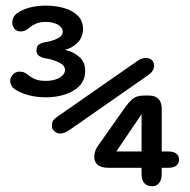

<svg xmlns="http://www.w3.org/2000/svg" viewBox="-20 -642 659 666"><path d="M15.5 -361.5Q15.5 -374 25 -383.8Q34.5 -393.5 47 -393.5Q58.5 -393.5 65.8 -389.8Q73 -386 79.5 -380.5Q88.5 -373 102.2 -367.2Q116 -361.5 138.5 -361.5Q157 -361.5 172.2 -366.2Q187.5 -371 196.5 -379.8Q205.5 -388.5 205.5 -399.5Q205.5 -416 181.8 -426.8Q158 -437.5 132.5 -440.5Q125 -442 115.8 -447.8Q106.5 -453.5 106.5 -467Q106.5 -483 116 -488.2Q125.5 -493.5 132.5 -495Q158.5 -498.5 178 -507.8Q197.5 -517 197.5 -532Q197.5 -542.5 189.5 -550Q181.5 -557.5 168.2 -561.8Q155 -566 139 -566Q119.5 -566 106 -560.5Q92.5 -555 84 -547.5Q77 -541.5 69.5 -537.2Q62 -533 50 -533Q37.5 -533 30 -542.5Q22.5 -552 22.5 -565Q22.5 -573 26.8 -581.8Q31 -590.5 40.5 -597Q58 -609 83 -615.8Q108 -622.5 139 -622.5Q173 -622.5 202.5 -614Q232 -605.5 250 -587.5Q268 -569.5 268 -541Q268 -514 250 -495Q232 -476 205 -469Q236 -462.5 255.8 -444Q275.5 -425.5 275.5 -396Q275.5 -352 235.8 -328.2Q196 -304.5 139.5 -304.5Q107.5 -304.5 80.5 -311.5Q53.5 -318.5 34.5 -330.5Q24.5 -336.5 20 -344.8Q15.5 -353 15.5 -361.5ZM187.5 -179Q177.5 -179 168.8 -186.5Q160 -194 160 -206.5Q160 -218.5 165.2 -225Q170.5 -231.5 180 -238L450 -426Q463.5 -436 471.8 -438.5Q480 -441 488 -441Q497.5 -441 506 -434.2Q514.5 -427.5 514.5 -414Q514.5 -395.5 493.5 -381L224.5 -193.5Q210.5 -184 203 -181.5Q195.5 -179 187.5 -179ZM508.5 4Q471 4 471 -40V-60H355Q333 -60 320 -69.5Q307 -79 307 -97.5Q307 -106 309.5 -115.2Q312 -124.5 318 -133.5L411 -265.5Q425 -285.5 439 -298Q453 -310.5 478 -310.5H498.5Q518.5 -310.5 529.8 -298.8Q541 -287 541 -265V-116.5H565Q582 -116.5 591.5 -109.2Q601 -102 601 -88Q601 -74.5 591.2 -67.2Q581.5 -60 565 -60H541V-40Q541 -17.5 531.8 -6.8Q522.5 4 508.5 4ZM383.5 -116.5H471V-246Z"/></svg>

Font: Sono ExtraLight Monospace SemiBold
Style: Regular
Weight: 600
Version: Version 2.112